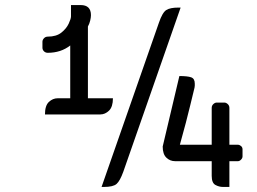

<svg xmlns="http://www.w3.org/2000/svg" viewBox="-20 -740 1017 760"><path d="M377 -287H158Q158 -322 173.5 -336.5Q189 -351 208 -351H258V-560Q221 -531 169 -531Q160 -531 154 -537Q148 -543 148 -551V-575Q148 -582 154 -588.5Q160 -595 169 -595Q203 -595 223 -611Q243 -627 252 -646.5Q261 -666 261 -675V-720H299Q340 -720 340 -680Q340 -671 337 -658.5Q334 -646 328 -635V-351H427Q427 -317 411.5 -302Q396 -287 377 -287ZM695 -710 468 -60Q455 -24 441.5 -12Q428 0 391 0H382L609 -650Q623 -691 638.5 -700.5Q654 -710 686 -710ZM624 -160 690 -439Q722 -439 736.5 -434Q751 -429 751 -409Q751 -405 751 -401Q751 -397 750 -393Q741 -356 733 -323Q725 -290 715.5 -253.5Q706 -217 692 -167H818V-313Q818 -322 824.5 -328Q831 -334 838 -334H868Q875 -334 881.5 -328Q888 -322 888 -313V-167H922Q928 -167 934 -162Q940 -157 940 -149V-121Q940 -114 934 -108Q928 -102 922 -102H888V0H863Q847 0 832.5 -8Q818 -16 818 -44V-102H673Q653 -102 638.5 -116Q624 -130 624 -160Z"/></svg>

Font: Warnes
Style: Regular
Weight: 400
Designer: Eduardo Rodriguez Tunni
Foundry: Eduardo Rodriguez Tunni
Version: Version 1.002; ttfautohint (v1.8.4.7-5d5b);gftools[0.9.23]